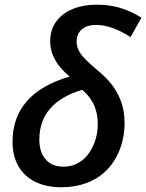

<svg xmlns="http://www.w3.org/2000/svg" viewBox="-20 -785 621 815"><path d="M33.2 -182.6Q33.2 -286.1 94.2 -355.7Q155.3 -425.3 275.9 -460Q192.9 -527.8 192.9 -609.4Q192.9 -656.7 217.3 -691.9Q241.7 -727.1 286.9 -746.1Q332 -765.1 392.1 -765.1Q443.4 -765.1 488.5 -752Q533.7 -738.8 580.6 -710L534.2 -627.4Q494.6 -653.3 457.3 -666.3Q419.9 -679.2 388.2 -679.2Q349.1 -679.2 327.1 -660.2Q305.2 -641.1 305.2 -608.4Q305.2 -577.1 330.1 -546.9Q346.7 -526.9 391.6 -488.8Q431.6 -455.6 454.3 -426Q477.1 -396.5 490.7 -362.3Q508.8 -317.4 508.8 -264.2Q508.8 -185.1 475.3 -121.3Q441.9 -57.6 381.8 -23.9Q320.3 9.8 240.7 9.8Q175.8 9.8 129.2 -13.4Q82.5 -36.6 57.9 -80.1Q33.2 -123.5 33.2 -182.6ZM369.6 -154.8Q395 -201.7 395 -260.7Q395 -300.8 380.9 -334.5Q364.7 -374 328.6 -403.8Q147 -348.6 147 -192.9Q147 -138.7 173.8 -108.2Q200.7 -77.6 249 -77.6Q288.6 -77.6 319.8 -97.9Q351.1 -118.2 369.6 -154.8Z"/></svg>

Font: Viking Open Sans Light
Style: Bold Italic
Weight: 600
Italic angle: -12°
Foundry: Ascender Corporation
Version: Version 2.000